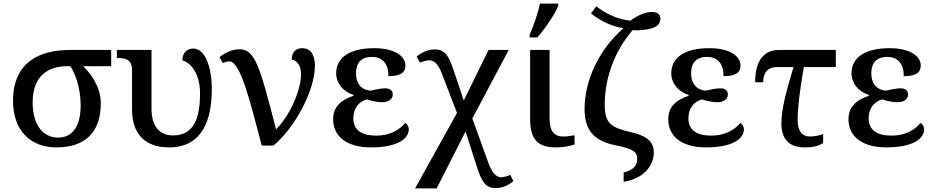

<svg xmlns="http://www.w3.org/2000/svg" viewBox="-20 -816 5233 1076"><path d="M296 10C462 10 545 -79 545 -238C545 -332 484 -409 446 -445H603V-536H373C212 -536 53 -476 53 -250C53 -88 148 10 296 10ZM306 -45C214 -45 163 -125 163 -242C163 -400 260 -445 356 -445H374C397 -413 432 -330 432 -225C432 -108 386 -45 306 -45Z M928 10C1117 10 1167 -150 1167 -316C1167 -437 1131 -544 1063 -544C1027 -544 1002 -518 1002 -478C1046 -465 1101 -409 1101 -293C1101 -156 1068 -57 950 -57C874 -57 829 -107 829 -209V-536H635V-491H639C683 -491 720 -482 720 -425V-202C720 -70 788 10 928 10Z M1447 0H1512C1628 -95 1745 -305 1745 -449C1745 -496 1728 -546 1674 -546C1640 -546 1615 -526 1615 -483C1648 -475 1667 -445 1667 -401C1667 -316 1611 -176 1527 -91C1436 -446 1409 -540 1322 -540C1280 -540 1239 -519 1210 -496L1229 -462C1241 -469 1254 -472 1265 -472C1327 -472 1379 -258 1447 0Z M2059 10C2212 10 2271 -41 2271 -91C2271 -108 2260 -123 2251 -127C2220 -90 2168 -56 2089 -56C2005 -56 1960 -88 1960 -153C1960 -211 1993 -248 2037 -259C2057 -250 2101 -243 2121 -243C2158 -243 2181 -261 2181 -286C2181 -310 2164 -321 2139 -321C2116 -321 2082 -314 2057 -308C2001 -313 1975 -352 1975 -404C1975 -455 1996 -497 2065 -497C2126 -497 2157 -456 2157 -389C2221 -389 2252 -407 2252 -449C2252 -498 2197 -546 2077 -546C1943 -546 1864 -496 1864 -405C1864 -351 1901 -303 1961 -284V-279C1903 -259 1847 -227 1847 -147C1847 -59 1914 10 2059 10Z M2306 240H2427L2589 -79L2652 117C2678 197 2698 238 2757 238C2798 238 2829 222 2857 199L2840 164C2828 171 2804 177 2788 177C2753 177 2731 137 2713 86L2627 -152L2831 -536H2718L2579 -253L2523 -420C2496 -501 2475 -539 2417 -539C2377 -539 2343 -522 2315 -499L2334 -465C2346 -471 2372 -478 2386 -478C2422 -478 2443 -441 2462 -389L2541 -183Z M2948 -606H2991C3033 -653 3095 -743 3108 -784V-796H3006C2996 -745 2968 -665 2948 -621ZM3095 10C3141 10 3183 1 3200 -7V-58C3179 -54 3158 -51 3134 -51C3088 -51 3060 -81 3060 -148V-536H2951V-145C2951 -30 3000 10 3095 10Z M3475 203C3591 184 3644 110 3644 38C3644 -27 3596 -57 3517 -75C3407 -101 3369 -121 3369 -230C3369 -366 3416 -520 3525 -647C3534 -647 3543 -646 3551 -646C3642 -649 3681 -670 3681 -712C3681 -737 3663 -749 3632 -749C3591 -749 3543 -723 3513 -700C3439 -707 3368 -743 3322 -781L3292 -741C3346 -697 3415 -666 3474 -658C3339 -540 3256 -369 3256 -204C3256 -77 3319 -23 3433 -1C3529 18 3551 35 3551 75C3551 111 3533 135 3475 151Z M3937 10C4090 10 4149 -41 4149 -91C4149 -108 4138 -123 4129 -127C4098 -90 4046 -56 3967 -56C3883 -56 3838 -88 3838 -153C3838 -211 3871 -248 3915 -259C3935 -250 3979 -243 3999 -243C4036 -243 4059 -261 4059 -286C4059 -310 4042 -321 4017 -321C3994 -321 3960 -314 3935 -308C3879 -313 3853 -352 3853 -404C3853 -455 3874 -497 3943 -497C4004 -497 4035 -456 4035 -389C4099 -389 4130 -407 4130 -449C4130 -498 4075 -546 3955 -546C3821 -546 3742 -496 3742 -405C3742 -351 3779 -303 3839 -284V-279C3781 -259 3725 -227 3725 -147C3725 -59 3792 10 3937 10Z M4489 10C4540 10 4568 1 4593 -14V-65C4571 -56 4544 -51 4517 -51C4480 -51 4450 -77 4450 -142C4450 -209 4462 -312 4485 -440H4664V-536H4344C4270 -536 4212 -487 4212 -355H4257C4257 -402 4276 -440 4335 -440H4427C4389 -313 4359 -208 4359 -124C4359 -39 4400 10 4489 10Z M4947 10C5100 10 5159 -41 5159 -91C5159 -108 5148 -123 5139 -127C5108 -90 5056 -56 4977 -56C4893 -56 4848 -88 4848 -153C4848 -211 4881 -248 4925 -259C4945 -250 4989 -243 5009 -243C5046 -243 5069 -261 5069 -286C5069 -310 5052 -321 5027 -321C5004 -321 4970 -314 4945 -308C4889 -313 4863 -352 4863 -404C4863 -455 4884 -497 4953 -497C5014 -497 5045 -456 5045 -389C5109 -389 5140 -407 5140 -449C5140 -498 5085 -546 4965 -546C4831 -546 4752 -496 4752 -405C4752 -351 4789 -303 4849 -284V-279C4791 -259 4735 -227 4735 -147C4735 -59 4802 10 4947 10Z"/></svg>

Font: Noto Serif Thai Medium
Style: Regular
Weight: 500
Designer: Monotype Design Team
Foundry: Monotype Imaging Inc.
Version: Version 1.901;PS 001.901;hotconv 1.0.88;makeotf.lib2.5.64775